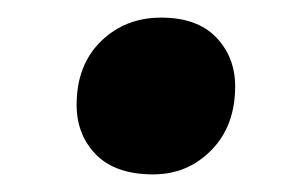

<svg xmlns="http://www.w3.org/2000/svg" viewBox="-20 -186 320 218"><path d="M67 -67Q67 -112 94.5 -139Q122 -166 163 -166Q204 -166 225.5 -143.5Q247 -121 247 -88Q247 -43 220 -15.5Q193 12 154 12Q111 12 89 -10.5Q67 -33 67 -67Z"/></svg>

Font: Lingua Franca
Style: Bold Italic
Weight: 700
Italic angle: -13°
Version: Version 1.19